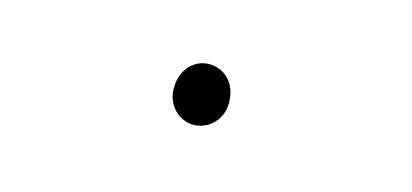

<svg xmlns="http://www.w3.org/2000/svg" viewBox="-27 -491 583 272"><g transform="rotate(15 264.5 -355.5)"><path d="M258 -311C279 -311 299 -328 299 -354C299 -384 279 -400 258 -400C238 -400 218 -384 218 -354C218 -328 238 -311 258 -311Z"/></g></svg>

Font: Noto Sans CJK KR Thin
Style: Regular
Weight: 250
Designer: Ryoko NISHIZUKA (kana & ideographs); Paul D. Hunt (Latin, Greek & Cyrillic); Wenlong ZHANG (bopomofo); Sandoll Communica
Foundry: Adobe Systems Incorporated
Version: Version 1.002;PS 1.002;hotconv 1.0.82;makeotf.lib2.5.63406